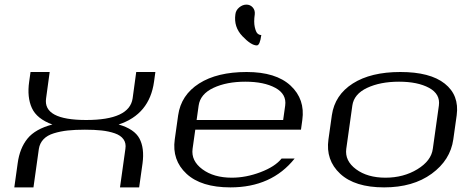

<svg xmlns="http://www.w3.org/2000/svg" viewBox="-20 -812 2038 832"><path d="M653.3 -500 647.5 -458Q627.9 -316.4 494.1 -272.5Q562.5 -252.9 584.5 -211.4Q606.4 -169.9 597.7 -104.5L583 0H500L523.4 -167Q527.3 -191.4 515.1 -208.5Q502.9 -225.6 477.1 -234.4Q451.2 -243.2 420.4 -246.6Q389.6 -250 347.7 -250Q305.7 -250 273.9 -246.6Q242.2 -243.2 213.4 -234.4Q184.6 -225.6 168.5 -208.5Q152.3 -191.4 148.4 -167L125 0H42L56.6 -104.5Q65.4 -169.9 99.1 -211.4Q132.8 -252.9 207 -272.5Q139.6 -296.9 118.2 -343.8Q96.7 -390.6 106.4 -458L112.3 -500H195.3L179.7 -385.7Q166 -292 353.5 -292Q541 -292 554.7 -385.7L570.3 -500Z M1284.2 -250H826.2L814.5 -167Q807.6 -115.2 856.9 -78.6Q906.2 -42 984.4 -42Q1045.9 -42 1108.9 -65.9Q1171.9 -89.8 1200.2 -125H1256.8Q1157.2 0 978.5 0Q851.6 0 788.1 -59.1Q724.6 -118.2 737.3 -208L752 -312.5Q764.6 -400.4 842.8 -450.2Q920.9 -500 1048.8 -500Q1175.8 -500 1239.3 -440.9Q1302.7 -381.8 1290 -292ZM832 -292H1207L1215.8 -354.5Q1222.7 -404.3 1173.3 -431.2Q1124 -458 1043 -458Q961.9 -458 904.8 -431.2Q847.7 -404.3 840.8 -354.5ZM1000 -750Q1002 -767.6 1016.6 -779.8Q1031.2 -792 1047.9 -792Q1064.5 -792 1075.2 -779.8Q1085.9 -767.6 1084 -750Q1079.1 -716.8 1084 -694.8Q1088.9 -672.9 1096.2 -666.5Q1103.5 -660.2 1112.3 -660.2Q1106.4 -615.2 1092.8 -615.2Q1068.4 -615.2 1030.3 -655.3Q992.2 -695.3 1000 -750Z M1855.5 -167 1881.8 -354.5Q1888.7 -404.3 1839.4 -431.2Q1790 -458 1709 -458Q1627.9 -458 1570.8 -431.2Q1513.7 -404.3 1506.8 -354.5L1480.5 -167Q1473.6 -115.2 1522.9 -78.6Q1572.3 -42 1650.4 -42Q1728.5 -42 1788.6 -78.6Q1848.6 -115.2 1855.5 -167ZM1944.3 -208Q1931.6 -118.2 1850.6 -59.1Q1769.5 0 1644.5 0Q1517.6 0 1454.1 -59.1Q1390.6 -118.2 1403.3 -208L1418 -312.5Q1430.7 -400.4 1508.8 -450.2Q1586.9 -500 1714.8 -500Q1843.8 -500 1907.2 -449.7Q1970.7 -399.4 1959 -312.5Z"/></svg>

Font: okolaks
Style: RegularItalic
Weight: 500
Italic angle: -8°
Version: Version 000.6.0